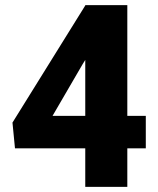

<svg xmlns="http://www.w3.org/2000/svg" viewBox="-20 -731 619 751"><path d="M478 -277.8H550.3V-150.9H478V0H313.5V-150.9H38.6L28.8 -251.5L313.5 -709.5V-710.9H478ZM185.5 -277.8H313.5V-496.6L303.2 -480Z"/></svg>

Font: TypoPRO Roboto
Style: Regular
Weight: 900
Designer: Google
Version: Version 2.136; 2016